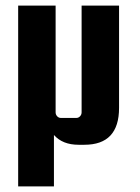

<svg xmlns="http://www.w3.org/2000/svg" viewBox="-20 -508 502 687"><path d="M45 -488H179V-106Q179 -98 184.5 -92Q190 -86 198 -86H253Q261 -86 266.5 -92Q272 -98 272 -106V-488H406V-122Q406 10 282 10H261Q204 10 173 -25V159H45Z"/></svg>

Font: Squada One
Style: Regular
Weight: 400
Version: Version 1.001